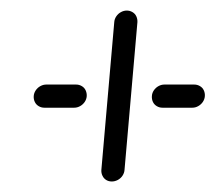

<svg xmlns="http://www.w3.org/2000/svg" viewBox="-20 -444 414 369"><path d="M44.8 -259.3Q45.2 -265.2 48.7 -270.4Q52.2 -275.6 57.6 -278.5Q63 -281.5 68.9 -281.5H126.3Q132.2 -281.5 137.2 -278.5Q142.2 -275.6 144.6 -270.4Q147 -265.2 146.7 -259.3Q146.3 -253.3 142.8 -248.1Q139.3 -243 133.9 -240Q128.5 -237 122.6 -237H65.2Q59.3 -237 54.3 -240Q49.3 -243 46.9 -248.1Q44.4 -253.3 44.8 -259.3ZM194.8 -95.2Q188.9 -95.2 184.1 -98.1Q179.3 -101.1 176.9 -106.3Q174.4 -111.5 174.8 -117.4L199.6 -401.5Q200 -407.4 203.5 -412.6Q207 -417.8 212.4 -420.7Q217.8 -423.7 223.7 -423.7Q229.6 -423.7 234.6 -420.7Q239.6 -417.8 242 -412.6Q244.4 -407.4 244.1 -401.5L219.3 -117.4Q218.9 -111.5 215.4 -106.3Q211.9 -101.1 206.3 -98.1Q200.7 -95.2 194.8 -95.2ZM271.9 -259.3Q272.2 -265.2 275.7 -270.4Q279.3 -275.6 284.6 -278.5Q290 -281.5 295.9 -281.5H353.3Q359.3 -281.5 364.3 -278.5Q369.3 -275.6 371.7 -270.4Q374.1 -265.2 373.7 -259.3Q373.3 -253.3 369.8 -248.1Q366.3 -243 360.9 -240Q355.6 -237 349.6 -237H292.2Q286.3 -237 281.3 -240Q276.3 -243 273.9 -248.1Q271.5 -253.3 271.9 -259.3Z"/></svg>

Font: 26F Galaxy Sans Oblique
Style: Regular
Weight: 400
Italic angle: -5°
Designer: C₂₉H₂₅N₃O₅
Version: Version 1.200;FEAKit 1.0